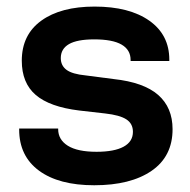

<svg xmlns="http://www.w3.org/2000/svg" viewBox="-20 -546 565 572"><path d="M37.1 -160.2V-163.1H153.3V-161.1Q153.3 -129.9 182.1 -111.8Q210.9 -93.8 267.6 -93.8Q320.3 -93.8 348.1 -108.9Q376 -124 376 -153.3Q376 -177.7 356.4 -190.4Q336.9 -203.1 293 -208L215.8 -216.8Q127.9 -227.5 86.4 -263.2Q44.9 -298.8 44.9 -365.2Q44.9 -442.4 103 -484.4Q161.1 -526.4 261.7 -526.4Q365.2 -526.4 424.8 -484.4Q484.4 -442.4 484.4 -368.2V-364.3H369.1V-367.2Q369.1 -397.5 342.3 -413.1Q315.4 -428.7 260.7 -428.7Q210 -428.7 185.5 -414.6Q161.1 -400.4 161.1 -373Q161.1 -350.6 178.2 -337.9Q195.3 -325.2 235.4 -321.3L318.4 -310.5Q408.2 -300.8 451.2 -263.2Q494.1 -225.6 494.1 -161.1Q494.1 -80.1 431.6 -37.1Q369.1 5.9 260.7 5.9Q155.3 5.9 96.2 -37.6Q37.1 -81.1 37.1 -160.2Z"/></svg>

Font: Dinish Expanded
Style: Bold
Weight: 700
Width: 7
Designer: Charles Nix
Foundry: Playbeing
Version: Version 2.005; ttfautohint (v1.8.3)